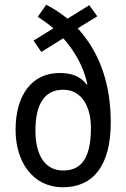

<svg xmlns="http://www.w3.org/2000/svg" viewBox="-20 -783 534 813"><path d="M176 -763 140 -712C162 -697 185 -682 206 -663L122 -611L155 -563L248 -621C297 -565 334 -501 350 -426L347 -425C322 -459 283 -474 233 -474C119 -474 46 -386 46 -233C46 -95 121 10 246 10C376 10 449 -84 449 -264C449 -437 397 -567 309 -663L392 -714L358 -761L266 -704C237 -727 207 -747 176 -763ZM248 -403C327 -403 365 -330 365 -242C365 -122 330 -61 248 -61C165 -61 130 -134 130 -230C130 -343 169 -403 248 -403Z"/></svg>

Font: Noto Sans Kannada Condensed
Style: Regular
Weight: 400
Width: 3
Designer: Jelle Bosma - Monotype Design Team
Foundry: Monotype Imaging Inc.
Version: Version 2.005